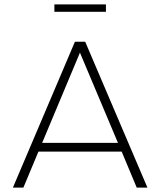

<svg xmlns="http://www.w3.org/2000/svg" viewBox="-20 -859 733 879"><path d="M39 0 323 -668H370L655 0H606L537 -165H156L87 0ZM173 -205H520L346 -618ZM229 -805V-839H465V-805Z"/></svg>

Font: Gantari ExtraLight
Style: Regular
Weight: 250
Designer: Anugrah Pasau
Foundry: Lafontype
Version: Version 1.000